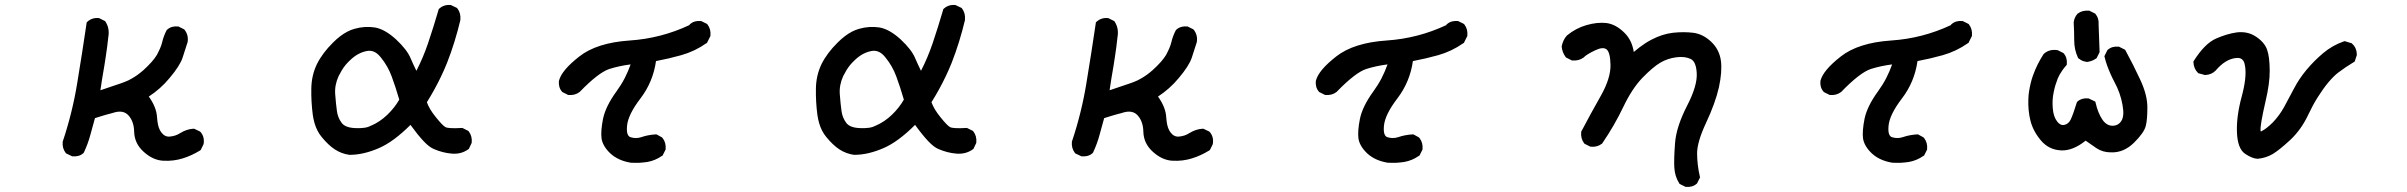

<svg xmlns="http://www.w3.org/2000/svg" viewBox="-20 -600 9540 761"><path d="M627.4 37.1Q586.9 35.2 550.3 2.4Q512.7 -30.8 511.7 -78.6Q510.7 -118.2 489.7 -142.1Q470.2 -164.1 435.1 -154.8Q428.7 -152.8 422.4 -151.1Q416 -149.4 409.4 -147.7Q402.8 -146 396.2 -144Q389.6 -142.1 383.1 -140.1Q376.5 -138.2 369.9 -136Q363.3 -133.8 356.4 -131.8Q347.7 -99.1 338.4 -66.4Q328.6 -29.8 312.5 4.4L311.5 5.9L310.1 7.3Q293.5 22 267.6 19.5H266.1L264.2 18.6L243.7 8.8L241.7 7.8L240.2 5.9Q226.1 -12.7 228.5 -38.1V-39.1L229 -40Q267.1 -153.8 286.1 -271Q305.7 -389.2 323.2 -508.3L323.7 -511.7L326.7 -514.2Q345.2 -530.8 371.1 -528.3H373L374.5 -527.3L394 -517.6L396.5 -516.6L397.9 -514.2Q415.5 -487.8 409.2 -452.6Q407.2 -433.6 404.8 -414.8Q402.3 -396 399.4 -377Q396.5 -357.9 393.6 -339.4Q389.2 -314.9 385.3 -290.5Q381.3 -266.1 377.9 -242.2Q421.4 -256.8 462.9 -271Q469.2 -273.4 475.8 -275.9Q482.4 -278.3 488.8 -281.5Q495.1 -284.7 501.2 -288.1Q507.3 -291.5 513.4 -295.4Q519.5 -299.3 525.4 -303.5Q531.2 -307.6 536.9 -312.3Q542.5 -316.9 548.3 -321.8Q586.9 -356.9 602.1 -382.8Q605.5 -389.2 608.6 -395.8Q611.8 -402.3 614.5 -408.4Q617.2 -414.6 619.1 -420.4Q621.1 -426.3 622.6 -432.1Q628.4 -457.5 640.6 -480.5L641.6 -481.9L643.1 -482.9Q659.7 -497.6 685.5 -495.1H687.5L689 -494.1L708.5 -484.4L710.4 -483.4L711.9 -481.4Q728 -460.4 723.6 -433.1V-432.1L723.1 -431.6Q713.4 -400.4 703.6 -371.1Q698.2 -355 685.5 -335.2Q672.9 -315.4 652.3 -291Q634.3 -269 613.3 -250.5Q592.3 -231.9 569.8 -217.3Q600.6 -174.3 602.5 -134.3Q603 -126.5 604 -119.4Q605 -112.3 606.2 -106.2Q607.4 -100.1 609.4 -94.5Q611.3 -88.9 613.8 -84.2Q616.2 -79.6 619.1 -75.7Q632.8 -57.1 652.3 -58.6Q664.1 -59.6 674.6 -63Q685.1 -66.4 694.8 -72.8Q706.5 -80.1 719.5 -84.5Q732.4 -88.9 746.1 -89.8H749L751.5 -88.9L772 -79.1L773.4 -78.1L774.9 -76.7Q791.5 -57.6 787.1 -29.8L786.6 -28.3L786.1 -26.9L776.4 -7.3L774.9 -4.9L772.5 -3.4Q755.9 6.8 738.8 14.6Q721.7 22.5 704.1 27.8Q668.5 39.1 627.4 37.1Z M1364.7 13.7Q1333.5 9.3 1307.1 -7.8Q1281.2 -24.9 1254.9 -57.1Q1245.6 -68.4 1238.5 -82Q1231.4 -95.7 1226.8 -111.6Q1222.2 -127.4 1219.7 -145Q1212.9 -197.8 1213.9 -249Q1214.8 -302.2 1236.3 -346.2Q1257.8 -389.6 1300.3 -431.6Q1314.5 -445.8 1328.6 -456.5Q1342.8 -467.3 1356.9 -474.6Q1371.1 -481.9 1385.3 -485.8Q1405.8 -491.7 1425.8 -492.9Q1445.8 -494.1 1465.3 -491.2Q1485.8 -487.8 1506.8 -475.8Q1527.8 -463.9 1549.8 -443.8Q1593.3 -403.3 1607.4 -369.1Q1617.7 -345.2 1630.4 -319.3Q1657.2 -371.6 1676.3 -427.7Q1698.7 -494.1 1718.3 -561.5L1718.8 -564L1721.2 -565.9Q1739.7 -582.5 1765.6 -580.1H1767.1L1769 -579.1L1789.6 -569.3L1791.5 -568.4L1793 -566.4Q1807.1 -547.9 1804.7 -521.5V-521V-520.5Q1794.4 -477.1 1781.2 -434.6Q1768.1 -392.1 1752 -351.1Q1741.2 -324.2 1728.5 -297.6Q1715.8 -271 1701.7 -245.4Q1687.5 -219.7 1671.9 -194.8Q1676.8 -181.2 1685.5 -166.5Q1694.3 -151.9 1707 -136.2Q1733.9 -102.5 1745.6 -96.2Q1757.3 -89.8 1810.1 -92.8H1812.5L1814.9 -91.8L1834.5 -82L1836.4 -81.1L1837.9 -79.1Q1852.1 -60.5 1849.6 -35.2V-33.7L1848.6 -31.7L1838.9 -11.2L1837.9 -9.3L1835.4 -7.8Q1807.1 12.2 1770 8.8Q1734.9 5.9 1699.7 -9.3Q1681.6 -16.6 1659.2 -40.3Q1636.7 -64 1606.9 -105Q1540 -38.1 1482.4 -13.2Q1420.9 13.7 1366.2 13.7H1365.7ZM1450.2 -101.6Q1485.8 -116.7 1515.6 -145.5Q1544.4 -173.3 1562.5 -205.1Q1547.9 -255.4 1532.7 -296.4Q1517.6 -337.9 1489.3 -372.6Q1476.1 -389.2 1462.2 -395Q1448.2 -400.9 1432.6 -397.5Q1398.4 -390.6 1369.1 -362.8Q1358.9 -353.5 1350.3 -343.3Q1341.8 -333 1335 -321.8Q1328.1 -310.5 1322.3 -298.8Q1305.7 -262.7 1308.6 -226.1Q1311.5 -187.5 1315.4 -159.7Q1318.8 -133.8 1334 -113.3Q1347.7 -94.2 1387.2 -92.3Q1408.2 -91.3 1423.8 -93.5Q1439.5 -95.7 1449.2 -101.6H1449.7Z M2480 44.9Q2430.2 36.6 2399.4 8.3Q2384.3 -5.9 2375.5 -20.8Q2366.7 -35.6 2364.3 -50.8Q2360.4 -79.6 2370.1 -128.9Q2380.4 -178.7 2423.8 -238.3Q2432.6 -250.5 2440.9 -263.7Q2449.2 -276.9 2456.1 -290.3Q2462.9 -303.7 2468.8 -317.4Q2474.6 -331.1 2479.5 -344.7Q2434.1 -338.9 2395.5 -326.7Q2352.1 -312.5 2278.3 -236.3L2277.8 -235.8L2277.3 -235.4Q2258.8 -221.2 2233.4 -223.6H2231.4L2230 -224.6L2210.4 -234.4L2208.5 -235.4L2207.5 -236.8Q2192.9 -253.4 2195.3 -279.3V-279.8L2195.8 -280.8Q2206.1 -321.3 2275.9 -376Q2310.5 -403.3 2360.6 -419.2Q2410.6 -435.1 2476.1 -439.5Q2600.1 -447.8 2712.4 -500.5L2712.9 -501.5L2713.9 -503.4L2715.3 -504.4Q2731.9 -519 2757.8 -516.6H2759.8L2761.2 -515.6L2780.8 -505.9L2782.7 -504.9L2784.2 -502.9Q2798.3 -484.4 2795.9 -459V-457L2794.9 -455.6L2783.2 -432.1L2782.2 -429.7L2779.8 -428.7Q2733.9 -396.5 2680.2 -381.3Q2631.8 -367.7 2580.1 -357.9Q2574.2 -316.4 2558.8 -279.5Q2543.5 -242.7 2518.6 -210Q2469.2 -145.5 2465.3 -101.1Q2463.4 -79.6 2467.3 -69.1Q2471.2 -58.6 2479 -56.2Q2501 -49.3 2522.5 -56.6Q2535.2 -61 2549.1 -63.7Q2563 -66.4 2578.6 -67.4H2581.5L2584 -66.4L2603.5 -55.7L2605 -54.2L2606.4 -52.7Q2620.6 -34.2 2618.2 -8.8V-6.8L2617.2 -5.4L2607.4 14.2L2606.4 16.6L2604 17.6Q2577.1 36.6 2545.4 42Q2538.1 43 2530 43.9Q2522 44.9 2513.9 45.2Q2505.9 45.4 2497.6 45.4Q2489.3 45.4 2481 44.9H2480.5Z M3364.7 13.7Q3333.5 9.3 3307.1 -7.8Q3281.2 -24.9 3254.9 -57.1Q3245.6 -68.4 3238.5 -82Q3231.4 -95.7 3226.8 -111.6Q3222.2 -127.4 3219.7 -145Q3212.9 -197.8 3213.9 -249Q3214.8 -302.2 3236.3 -346.2Q3257.8 -389.6 3300.3 -431.6Q3314.5 -445.8 3328.6 -456.5Q3342.8 -467.3 3356.9 -474.6Q3371.1 -481.9 3385.3 -485.8Q3405.8 -491.7 3425.8 -492.9Q3445.8 -494.1 3465.3 -491.2Q3485.8 -487.8 3506.8 -475.8Q3527.8 -463.9 3549.8 -443.8Q3593.3 -403.3 3607.4 -369.1Q3617.7 -345.2 3630.4 -319.3Q3657.2 -371.6 3676.3 -427.7Q3698.7 -494.1 3718.3 -561.5L3718.8 -564L3721.2 -565.9Q3739.7 -582.5 3765.6 -580.1H3767.1L3769 -579.1L3789.6 -569.3L3791.5 -568.4L3793 -566.4Q3807.1 -547.9 3804.7 -521.5V-521V-520.5Q3794.4 -477.1 3781.2 -434.6Q3768.1 -392.1 3752 -351.1Q3741.2 -324.2 3728.5 -297.6Q3715.8 -271 3701.7 -245.4Q3687.5 -219.7 3671.9 -194.8Q3676.8 -181.2 3685.5 -166.5Q3694.3 -151.9 3707 -136.2Q3733.9 -102.5 3745.6 -96.2Q3757.3 -89.8 3810.1 -92.8H3812.5L3814.9 -91.8L3834.5 -82L3836.4 -81.1L3837.9 -79.1Q3852.1 -60.5 3849.6 -35.2V-33.7L3848.6 -31.7L3838.9 -11.2L3837.9 -9.3L3835.4 -7.8Q3807.1 12.2 3770 8.8Q3734.9 5.9 3699.7 -9.3Q3681.6 -16.6 3659.2 -40.3Q3636.7 -64 3606.9 -105Q3540 -38.1 3482.4 -13.2Q3420.9 13.7 3366.2 13.7H3365.7ZM3450.2 -101.6Q3485.8 -116.7 3515.6 -145.5Q3544.4 -173.3 3562.5 -205.1Q3547.9 -255.4 3532.7 -296.4Q3517.6 -337.9 3489.3 -372.6Q3476.1 -389.2 3462.2 -395Q3448.2 -400.9 3432.6 -397.5Q3398.4 -390.6 3369.1 -362.8Q3358.9 -353.5 3350.3 -343.3Q3341.8 -333 3335 -321.8Q3328.1 -310.5 3322.3 -298.8Q3305.7 -262.7 3308.6 -226.1Q3311.5 -187.5 3315.4 -159.7Q3318.8 -133.8 3334 -113.3Q3347.7 -94.2 3387.2 -92.3Q3408.2 -91.3 3423.8 -93.5Q3439.5 -95.7 3449.2 -101.6H3449.7Z M4627.4 37.1Q4586.9 35.2 4550.3 2.4Q4512.7 -30.8 4511.7 -78.6Q4510.7 -118.2 4489.7 -142.1Q4470.2 -164.1 4435.1 -154.8Q4428.7 -152.8 4422.4 -151.1Q4416 -149.4 4409.4 -147.7Q4402.8 -146 4396.2 -144Q4389.6 -142.1 4383.1 -140.1Q4376.5 -138.2 4369.9 -136Q4363.3 -133.8 4356.4 -131.8Q4347.7 -99.1 4338.4 -66.4Q4328.6 -29.8 4312.5 4.4L4311.5 5.9L4310.1 7.3Q4293.5 22 4267.6 19.5H4266.1L4264.2 18.6L4243.7 8.8L4241.7 7.8L4240.2 5.9Q4226.1 -12.7 4228.5 -38.1V-39.1L4229 -40Q4267.1 -153.8 4286.1 -271Q4305.7 -389.2 4323.2 -508.3L4323.7 -511.7L4326.7 -514.2Q4345.2 -530.8 4371.1 -528.3H4373L4374.5 -527.3L4394 -517.6L4396.5 -516.6L4397.9 -514.2Q4415.5 -487.8 4409.2 -452.6Q4407.2 -433.6 4404.8 -414.8Q4402.3 -396 4399.4 -377Q4396.5 -357.9 4393.6 -339.4Q4389.2 -314.9 4385.3 -290.5Q4381.3 -266.1 4377.9 -242.2Q4421.4 -256.8 4462.9 -271Q4469.2 -273.4 4475.8 -275.9Q4482.4 -278.3 4488.8 -281.5Q4495.1 -284.7 4501.2 -288.1Q4507.3 -291.5 4513.4 -295.4Q4519.5 -299.3 4525.4 -303.5Q4531.2 -307.6 4536.9 -312.3Q4542.5 -316.9 4548.3 -321.8Q4586.9 -356.9 4602.1 -382.8Q4605.5 -389.2 4608.6 -395.8Q4611.8 -402.3 4614.5 -408.4Q4617.2 -414.6 4619.1 -420.4Q4621.1 -426.3 4622.6 -432.1Q4628.4 -457.5 4640.6 -480.5L4641.6 -481.9L4643.1 -482.9Q4659.7 -497.6 4685.5 -495.1H4687.5L4689 -494.1L4708.5 -484.4L4710.4 -483.4L4711.9 -481.4Q4728 -460.4 4723.6 -433.1V-432.1L4723.1 -431.6Q4713.4 -400.4 4703.6 -371.1Q4698.2 -355 4685.5 -335.2Q4672.9 -315.4 4652.3 -291Q4634.3 -269 4613.3 -250.5Q4592.3 -231.9 4569.8 -217.3Q4600.6 -174.3 4602.5 -134.3Q4603 -126.5 4604 -119.4Q4605 -112.3 4606.2 -106.2Q4607.4 -100.1 4609.4 -94.5Q4611.3 -88.9 4613.8 -84.2Q4616.2 -79.6 4619.1 -75.7Q4632.8 -57.1 4652.3 -58.6Q4664.1 -59.6 4674.6 -63Q4685.1 -66.4 4694.8 -72.8Q4706.5 -80.1 4719.5 -84.5Q4732.4 -88.9 4746.1 -89.8H4749L4751.5 -88.9L4772 -79.1L4773.4 -78.1L4774.9 -76.7Q4791.5 -57.6 4787.1 -29.8L4786.6 -28.3L4786.1 -26.9L4776.4 -7.3L4774.9 -4.9L4772.5 -3.4Q4755.9 6.8 4738.8 14.6Q4721.7 22.5 4704.1 27.8Q4668.5 39.1 4627.4 37.1Z M5480 44.9Q5430.2 36.6 5399.4 8.3Q5384.3 -5.9 5375.5 -20.8Q5366.7 -35.6 5364.3 -50.8Q5360.4 -79.6 5370.1 -128.9Q5380.4 -178.7 5423.8 -238.3Q5432.6 -250.5 5440.9 -263.7Q5449.2 -276.9 5456.1 -290.3Q5462.9 -303.7 5468.8 -317.4Q5474.6 -331.1 5479.5 -344.7Q5434.1 -338.9 5395.5 -326.7Q5352.1 -312.5 5278.3 -236.3L5277.8 -235.8L5277.3 -235.4Q5258.8 -221.2 5233.4 -223.6H5231.4L5230 -224.6L5210.4 -234.4L5208.5 -235.4L5207.5 -236.8Q5192.9 -253.4 5195.3 -279.3V-279.8L5195.8 -280.8Q5206.1 -321.3 5275.9 -376Q5310.5 -403.3 5360.6 -419.2Q5410.6 -435.1 5476.1 -439.5Q5600.1 -447.8 5712.4 -500.5L5712.9 -501.5L5713.9 -503.4L5715.3 -504.4Q5731.9 -519 5757.8 -516.6H5759.8L5761.2 -515.6L5780.8 -505.9L5782.7 -504.9L5784.2 -502.9Q5798.3 -484.4 5795.9 -459V-457L5794.9 -455.6L5783.2 -432.1L5782.2 -429.7L5779.8 -428.7Q5733.9 -396.5 5680.2 -381.3Q5631.8 -367.7 5580.1 -357.9Q5574.2 -316.4 5558.8 -279.5Q5543.5 -242.7 5518.6 -210Q5469.2 -145.5 5465.3 -101.1Q5463.4 -79.6 5467.3 -69.1Q5471.2 -58.6 5479 -56.2Q5501 -49.3 5522.5 -56.6Q5535.2 -61 5549.1 -63.7Q5563 -66.4 5578.6 -67.4H5581.5L5584 -66.4L5603.5 -55.7L5605 -54.2L5606.4 -52.7Q5620.6 -34.2 5618.2 -8.8V-6.8L5617.2 -5.4L5607.4 14.2L5606.4 16.6L5604 17.6Q5577.1 36.6 5545.4 42Q5538.1 43 5530 43.9Q5522 44.9 5513.9 45.2Q5505.9 45.4 5497.6 45.4Q5489.3 45.4 5481 44.9H5480.5Z M6658.7 139.6 6639.2 129.9 6636.7 128.4 6635.3 126Q6618.2 98.6 6616.2 64Q6614.3 31.2 6619.1 -32.7Q6624 -97.7 6667 -181.2Q6708 -260.7 6705.1 -310.1Q6702.6 -356 6681.2 -366.2Q6657.7 -377.4 6624.5 -373Q6590.3 -368.7 6561.5 -352.1Q6532.2 -335 6490.2 -292Q6448.7 -249 6414.1 -176.3Q6378.4 -101.6 6331.1 -32.7L6330.6 -31.2L6329.1 -30.3Q6310.5 -16.1 6285.2 -18.6H6283.2L6281.7 -19.5L6262.2 -29.3L6260.3 -30.3L6258.8 -32.2Q6244.6 -50.8 6247.1 -76.2V-78.1L6248 -79.6Q6285.2 -150.4 6325.7 -221.7Q6364.3 -290.5 6363.3 -342.8Q6362.3 -392.6 6347.7 -404.3Q6333.5 -415.5 6302.2 -400.4Q6284.7 -392.1 6273.4 -385Q6262.2 -377.9 6258.3 -373.5L6257.8 -372.6L6256.8 -372.1Q6237.3 -357.9 6211.9 -360.4H6210L6208.5 -361.3L6189 -371.1L6187 -372.1L6185.5 -374Q6172.4 -391.6 6169.9 -414.1V-415.5V-417Q6172.4 -428.7 6177.2 -439.2Q6182.1 -449.7 6189.9 -458.5L6190.4 -459L6190.9 -459.5Q6225.6 -488.3 6268.1 -500.5Q6310.5 -512.7 6346.7 -508.8Q6365.7 -506.3 6383.8 -496.6Q6401.9 -486.8 6418.9 -469.7Q6448.2 -440.9 6455.6 -394Q6466.8 -403.8 6478.3 -412.4Q6489.7 -420.9 6501.2 -428.5Q6512.7 -436 6524.9 -442.4Q6568.4 -465.3 6611.3 -470.2Q6653.3 -474.6 6690.4 -470.2Q6730 -465.3 6762.2 -434.6Q6794.4 -404.3 6800.8 -359.9Q6806.6 -316.9 6793 -253.9Q6778.8 -191.4 6741.7 -112.3Q6706.1 -36.1 6706.5 8.8Q6707 54.7 6717.3 99.1L6718.3 102.5L6716.8 106L6707 125.5L6706.1 127.4L6704.6 128.4Q6688 143.1 6662.1 140.6H6660.2Z M7480 44.9Q7430.2 36.6 7399.4 8.3Q7384.3 -5.9 7375.5 -20.8Q7366.7 -35.6 7364.3 -50.8Q7360.4 -79.6 7370.1 -128.9Q7380.4 -178.7 7423.8 -238.3Q7432.6 -250.5 7440.9 -263.7Q7449.2 -276.9 7456.1 -290.3Q7462.9 -303.7 7468.8 -317.4Q7474.6 -331.1 7479.5 -344.7Q7434.1 -338.9 7395.5 -326.7Q7352.1 -312.5 7278.3 -236.3L7277.8 -235.8L7277.3 -235.4Q7258.8 -221.2 7233.4 -223.6H7231.4L7230 -224.6L7210.4 -234.4L7208.5 -235.4L7207.5 -236.8Q7192.9 -253.4 7195.3 -279.3V-279.8L7195.8 -280.8Q7206.1 -321.3 7275.9 -376Q7310.5 -403.3 7360.6 -419.2Q7410.6 -435.1 7476.1 -439.5Q7600.1 -447.8 7712.4 -500.5L7712.9 -501.5L7713.9 -503.4L7715.3 -504.4Q7731.9 -519 7757.8 -516.6H7759.8L7761.2 -515.6L7780.8 -505.9L7782.7 -504.9L7784.2 -502.9Q7798.3 -484.4 7795.9 -459V-457L7794.9 -455.6L7783.2 -432.1L7782.2 -429.7L7779.8 -428.7Q7733.9 -396.5 7680.2 -381.3Q7631.8 -367.7 7580.1 -357.9Q7574.2 -316.4 7558.8 -279.5Q7543.5 -242.7 7518.6 -210Q7469.2 -145.5 7465.3 -101.1Q7463.4 -79.6 7467.3 -69.1Q7471.2 -58.6 7479 -56.2Q7501 -49.3 7522.5 -56.6Q7535.2 -61 7549.1 -63.7Q7563 -66.4 7578.6 -67.4H7581.5L7584 -66.4L7603.5 -55.7L7605 -54.2L7606.4 -52.7Q7620.6 -34.2 7618.2 -8.8V-6.8L7617.2 -5.4L7607.4 14.2L7606.4 16.6L7604 17.6Q7577.1 36.6 7545.4 42Q7538.1 43 7530 43.9Q7522 44.9 7513.9 45.2Q7505.9 45.4 7497.6 45.4Q7489.3 45.4 7481 44.9H7480.5Z M8346.7 3.9Q8314 3.9 8288.6 -13.2Q8268.1 -27.3 8246.6 -42.5Q8195.8 -2 8149.9 -3.9Q8100.6 -5.9 8068.8 -43.9Q8038.1 -80.6 8027.8 -121.6Q8017.6 -162.1 8019.5 -208.5Q8020 -224.1 8022.5 -239.3Q8024.9 -254.4 8028.6 -269.8Q8032.2 -285.2 8037.6 -300.3Q8053.7 -345.2 8079.6 -385.3L8080.6 -386.2L8081.5 -387.2Q8102.5 -405.8 8134.3 -401.4L8135.7 -400.9L8137.2 -400.4L8156.7 -390.6L8158.7 -389.6L8159.7 -388.2Q8174.3 -371.6 8171.9 -345.7L8171.4 -342.8L8169.4 -340.3Q8161.1 -331.1 8154.8 -322Q8148.4 -313 8143.8 -304.9Q8139.2 -296.9 8136.2 -289.6Q8131.3 -277.3 8127.2 -263.9Q8123 -250.5 8120.1 -235.4Q8113.3 -205.6 8116.2 -170.9Q8118.7 -137.7 8133.8 -118.2Q8146.5 -101.6 8162.1 -105Q8178.7 -108.4 8187.5 -126.5Q8197.8 -148.9 8211.4 -193.4L8212.4 -195.8L8214.4 -197.8Q8231 -212.4 8256.8 -210H8258.3L8260.3 -209L8280.8 -199.2L8284.7 -197.3L8286.1 -192.4Q8295.4 -151.4 8313.5 -125Q8330.1 -101.6 8353 -101.6Q8375.5 -101.6 8387.7 -120.1Q8394 -129.4 8395.5 -145Q8397 -160.6 8392.6 -184.6Q8384.3 -231.9 8360.4 -275.4Q8356.4 -283.2 8352.5 -291Q8348.6 -298.8 8345.2 -306.9Q8341.8 -314.9 8338.4 -323Q8335 -331.1 8332 -339.4Q8329.1 -347.7 8326.4 -356.2Q8323.7 -364.7 8321.8 -373.5L8320.8 -377L8322.3 -380.4L8332 -399.9L8333 -401.9L8334.5 -402.8Q8351.1 -417.5 8377 -415H8378.9L8380.4 -414.1L8399.9 -404.3L8402.8 -402.8L8404.3 -400.4Q8435.5 -343.3 8462.9 -284.2Q8491.2 -223.6 8491.2 -174.8Q8491.2 -150.9 8489.7 -132.6Q8488.3 -114.3 8484.9 -101.1Q8478.5 -74.2 8438.5 -34.7Q8397.5 5.9 8346.7 3.9ZM8251 -354.5Q8244.6 -355.5 8239 -357.2Q8233.4 -358.9 8228.3 -361.8Q8223.1 -364.7 8218.3 -368.7L8216.8 -369.6L8215.8 -372.1Q8201.2 -403.3 8201.2 -440.4Q8201.2 -458 8200.7 -475.3Q8200.2 -492.7 8199.2 -510.3V-511.2V-511.7Q8200.2 -521 8203.9 -529.3Q8207.5 -537.6 8213.4 -544.4L8213.9 -545.4L8214.8 -545.9Q8233.4 -560.1 8259.8 -557.6H8261.7L8263.2 -556.6L8282.7 -546.9L8284.7 -545.9L8285.6 -544.4Q8299.8 -527.8 8297.9 -502.4L8301.8 -396V-393.6L8300.8 -391.1L8291 -371.6L8290 -369.6L8288.1 -368.2Q8282.7 -364.3 8277.1 -361.6Q8271.5 -358.9 8265.4 -357.2Q8259.3 -355.5 8252.9 -354.5H8252Z M8927.2 29.3Q8906.7 28.3 8878.9 9.8Q8848.6 -10.3 8846.2 -76.2Q8843.8 -138.7 8865.2 -217.8Q8885.7 -293.5 8878.4 -337.9Q8876.5 -351.6 8871.6 -358.9Q8866.7 -366.2 8858.9 -368.9Q8851.1 -371.6 8838.9 -369.6Q8798.8 -363.8 8762.2 -320.8V-320.3H8761.7Q8745.6 -303.7 8720.2 -302.7H8718.8L8717.3 -303.2L8695.8 -309.1L8693.4 -309.6L8691.4 -311.5Q8683.1 -319.8 8678.7 -330.3Q8674.3 -340.8 8673.8 -353V-356L8675.3 -358.9Q8718.8 -427.7 8763.7 -447.3Q8807.1 -466.3 8846.2 -471.7Q8867.2 -474.1 8886.2 -470Q8905.3 -465.8 8921.9 -454.6Q8955.6 -432.1 8965.8 -402.8Q8975.6 -375 8976.1 -321.8Q8976.6 -269.5 8959.5 -198.2Q8954.1 -175.3 8950.2 -156Q8946.3 -136.7 8943.6 -121.6Q8940.9 -106.4 8939.9 -95.2Q8939.5 -88.4 8939.7 -84.5Q8939.9 -80.6 8940.4 -79.1Q8940.9 -79.1 8941.9 -79.3Q8942.9 -79.6 8943.8 -80.1Q8962.9 -89.4 8988.3 -114.7Q9001 -127.9 9012.2 -143.1Q9023.4 -158.2 9033.2 -175.8Q9052.7 -211.4 9072.3 -249Q9092.3 -287.6 9121.6 -322.8Q9150.4 -357.4 9186.5 -388.2Q9223.6 -419.9 9270 -436L9273.4 -437L9276.4 -436L9298.8 -429.2L9300.8 -428.7L9302.2 -427.2Q9321.3 -410.6 9321.3 -382.8V-381.3L9320.8 -379.9L9314 -359.4L9313 -356L9309.6 -354Q9276.9 -334.5 9248 -312.5Q9238.8 -305.7 9229 -295.9Q9219.2 -286.1 9208.7 -273.7Q9198.2 -261.2 9187.5 -246.1Q9176.8 -231 9166.5 -214.8Q9156.2 -198.7 9147 -181.4Q9137.7 -164.1 9128.9 -145.5Q9101.6 -86.9 9057.6 -45.4Q9013.7 -4.9 8988.3 10.3Q8975.1 18.1 8960.2 22.9Q8945.3 27.8 8928.7 29.3H8927.7Z"/></svg>

Font: NaikaiFont
Style: Bold
Weight: 700
Version: Version 1.89